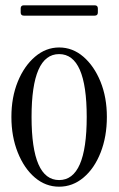

<svg xmlns="http://www.w3.org/2000/svg" viewBox="-20 -695 448 724"><path d="M203 9Q152 9 111.5 -25.5Q71 -60 47 -120Q23 -180 23 -254Q23 -328 47 -387Q71 -446 112 -481Q153 -516 203 -516Q254 -516 294.5 -481Q335 -446 359 -387Q383 -328 383 -254Q383 -180 359.5 -120Q336 -60 295 -25.5Q254 9 203 9ZM203 -16Q307 -16 307 -254Q307 -491 203 -491Q99 -491 99 -254Q99 -16 203 -16ZM70 -636Q58 -636 58 -648V-663Q58 -675 70 -675H337Q349 -675 349 -663V-648Q349 -636 337 -636Z"/></svg>

Font: Instrument Serif
Style: Regular
Weight: 400
Designer: Rodrigo Fuenzalida
Foundry: fragTYPE
Version: Version 1.000; ttfautohint (v1.8.4.7-5d5b);gftools[0.9.27]